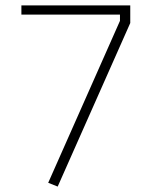

<svg xmlns="http://www.w3.org/2000/svg" viewBox="-20 -680 570 709"><path d="M59 -626V-660H461V-595L193 9L158 -5L423 -603V-626Z"/></svg>

Font: TypoPRO Titillium Text
Style: 1 wt
Weight: 100
Designer: Accademia di Belle Arti di Urbino and others
Foundry: Accademia di Belle Arti di Urbino and others.
Version: Version 25.000